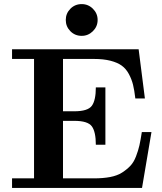

<svg xmlns="http://www.w3.org/2000/svg" viewBox="-20 -922 795 942"><path d="M39.1 0V-46.9H147V-632.8H39.1V-680.2H660.2L690.9 -439H644Q639.2 -480 632.6 -506.6Q626 -533.2 612.1 -559.1Q598.1 -585 577.1 -600.1Q556.2 -615.2 522 -624Q487.8 -632.8 440.9 -632.8H289.1V-376H344.2Q411.1 -376 430.7 -403.1Q450.2 -430.2 450.2 -493.2H497.1V-211.9H450.2Q450.2 -274.9 430.7 -302Q411.1 -329.1 344.2 -329.1H289.1V-46.9H440.9Q485.8 -46.9 520.5 -53.5Q555.2 -60.1 579.1 -75.4Q603 -90.8 619.6 -108.4Q636.2 -126 647.2 -154.5Q658.2 -183.1 664.1 -209Q669.9 -234.9 675.8 -273.9H723.1L676.8 0ZM380.9 -901.9Q413.1 -901.9 436 -878.9Q459 -856 459 -824Q459 -792 435.8 -769Q412.6 -746.1 380.9 -746.1Q347.7 -746.1 325.2 -769Q302.7 -792 302.7 -824Q302.7 -856 325.2 -878.9Q347.7 -901.9 380.9 -901.9Z"/></svg>

Font: CMU Serif
Style: Bold
Weight: 700
Version: Version 0.7.0